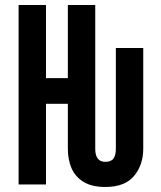

<svg xmlns="http://www.w3.org/2000/svg" viewBox="-20 -734 640 764"><path d="M399 10Q345 10 312 -10.5Q279 -31 264.5 -65Q250 -99 250 -142V-321H163V0H54V-714H163V-423H250V-714H359V-142Q359 -90 399 -90Q422 -90 431.5 -103Q441 -116 441 -142V-543H550V-142Q550 -78 513.5 -34Q477 10 399 10Z"/></svg>

Font: Noto Sans Mono SemiBold
Style: Regular
Weight: 600
Designer: Monotype Design Team
Foundry: Monotype Imaging Inc.
Version: Version 2.014; ttfautohint (v1.8.4.7-5d5b)